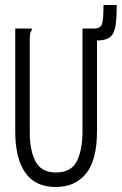

<svg xmlns="http://www.w3.org/2000/svg" viewBox="-20 -737 490 768"><path d="M203 11Q121 11 81 -46.5Q41 -104 41 -211V-623H107V-616Q102 -610 100.5 -603Q99 -596 99 -579V-210Q99 -134 122.5 -90.5Q146 -47 204 -47Q264 -47 287 -91.5Q310 -136 310 -213V-623H368V-214Q368 -96 324 -42.5Q280 11 203 11ZM367 -575 358 -623Q382 -623 388 -641Q394 -659 394 -717H447Q447 -665 442 -633.5Q437 -602 420 -588.5Q403 -575 367 -575Z"/></svg>

Font: Inconsolata SemiCondensed
Style: Regular
Weight: 400
Width: 4
Monospace: yes
Designer: Raph Levien, Cyreal, Brenton Simpson
Foundry: Raph Levien, Cyreal, Google
Version: Version 3.000; ttfautohint (v1.8.2.53-6de2)